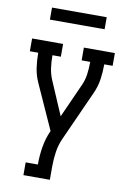

<svg xmlns="http://www.w3.org/2000/svg" viewBox="-99 -763 698 1037"><g transform="rotate(10 250.0 -244.0)"><path d="M105 215V145H172V141Q172 94 180 46.5Q188 -1 208 -45L98 -289Q81 -326 75 -366Q69 -406 69 -447V-450H23V-520H193V-450H147V-447Q147 -413 151.5 -380.5Q156 -348 169 -317L248 -133L331 -318Q345 -348 349.5 -381Q354 -414 354 -447V-450H307V-520H477V-450H431V-447Q431 -406 425 -366Q419 -326 402 -289L279 -16Q262 21 256 61Q250 101 250 141V215ZM400 -637H100V-703H400Z"/></g></svg>

Font: Iosevka Curly Slab
Style: Regular
Weight: 400
Monospace: yes
Designer: Belleve Invis
Foundry: Belleve Invis
Version: Version 22.1.2; ttfautohint (v1.8.4)